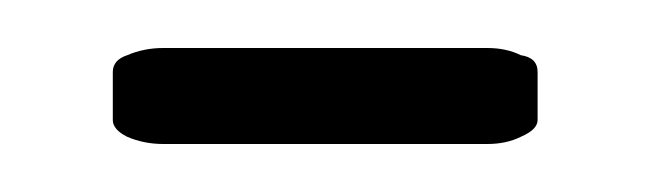

<svg xmlns="http://www.w3.org/2000/svg" viewBox="-20 -228 271 80"><path d="M48 -168Q40 -168 33 -171Q27 -174 27 -178V-198Q27 -203 33 -205Q40 -208 48 -208H183Q191 -208 197 -205Q204 -204 204 -198V-178Q204 -174 197 -171Q191 -168 183 -168Z"/></svg>

Font: Chathura
Style: ExtraBold
Weight: 800
Designer: Appaji Ambarisha Darbha
Foundry: Aditya Fonts
Version: Version 1.001 2016